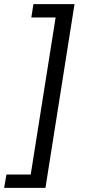

<svg xmlns="http://www.w3.org/2000/svg" viewBox="-80 -725 415 925"><path d="M-60 180 -49 116H68L188 -641H71L81 -705H279L139 180Z"/></svg>

Font: Nunito Sans 12pt ExtraLight 12pt
Style: Italic
Weight: 400
Italic angle: -9°
Version: Version 3.101;gftools[0.9.27]